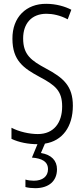

<svg xmlns="http://www.w3.org/2000/svg" viewBox="-20 -744 441 1004"><path d="M278 141C278 96 249 65 194 56L215 7C306 -7 361 -81 361 -191C361 -294 312 -337 220 -386C144 -427 101 -457 101 -543C101 -621 145 -672 223 -672C255 -672 295 -664 334 -643L353 -693C321 -710 273 -724 222 -724C118 -725 44 -655 45 -541C45 -427 104 -387 185 -343C270 -298 305 -269 305 -187C305 -103 262 -43 178 -43C134 -43 80 -55 40 -76V-18C80 1 129 10 176 10L147 80C198 84 231 100 231 141C231 179 202 201 157 201C143 201 126 199 113 195V234C127 238 146 240 164 240C235 240 278 203 278 141Z"/></svg>

Font: Noto Sans Khmer UI ExtraCondensed Light
Style: Regular
Weight: 300
Width: 2
Designer: Danh Hong and the Monotype Design Team
Foundry: Monotype Imaging Inc.
Version: Version 2.002